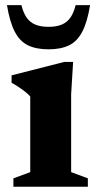

<svg xmlns="http://www.w3.org/2000/svg" viewBox="-20 -710 374 730"><path d="M258 -474.5 250.5 -352V-55.5L314 -32V0H31V-32L95 -55.5V-343Q88.5 -351 77.2 -360Q66 -369 52.2 -378.2Q38.5 -387.5 24 -395.5V-423.5L224 -474.5ZM164.5 -608Q194.5 -608 214.8 -616.5Q235 -625 247.8 -643.2Q260.5 -661.5 267.5 -690.5H322.5Q312 -626.5 293 -589.8Q274 -553 242.8 -537.8Q211.5 -522.5 164.5 -522.5Q117.5 -522.5 86.2 -537.8Q55 -553 36 -589.8Q17 -626.5 6.5 -690.5H61.5Q68.5 -661.5 81.2 -643.2Q94 -625 114.2 -616.5Q134.5 -608 164.5 -608Z"/></svg>

Font: Newsreader
Style: Bold
Weight: 700
Designer: Hugues Gentile
Foundry: Production Type
Version: Version 1.003